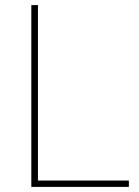

<svg xmlns="http://www.w3.org/2000/svg" viewBox="-20 -827 546 754"><path d="M103 -93H486V-118H129V-807H103Z"/></svg>

Font: Noto Sans Kannada UI Thin
Style: Regular
Weight: 100
Designer: Jelle Bosma - Monotype Design Team
Foundry: Monotype Imaging Inc.
Version: Version 2.005